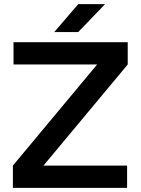

<svg xmlns="http://www.w3.org/2000/svg" viewBox="-20 -903 676 923"><path d="M42 -107 447 -593H45V-700H594V-593L189 -107H591V0H42ZM356 -883H485L356 -749H241Z"/></svg>

Font: Oak Sans SemiBold
Style: Regular
Weight: 600
Designer: Erik Kennedy, Walven
Foundry: Erik Kennedy, Walven
Version: Version 1.000